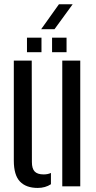

<svg xmlns="http://www.w3.org/2000/svg" viewBox="-20 -889 458 916"><path d="M45.9 -122.8V-600H131.4L132.2 -115.8Q132.2 -84.6 145.4 -70.8Q158.6 -56.9 188.3 -56.9Q208.1 -56.9 223 -63.9V-10.1Q196.2 7.6 159.9 7.6Q104.3 7.6 75.1 -23.1Q45.9 -53.8 45.9 -122.8ZM277.1 0V-600H362.9V0ZM228.4 -640V-709.2H297.5V-640ZM108.7 -640V-709.2H177.9V-640ZM176.4 -749.8 261.1 -868.5H326.6L240.1 -749.8Z"/></svg>

Font: Big Shoulders Stencil Text SC Thin
Style: Regular
Weight: 100
Designer: Patric King
Foundry: XO Type Co
Version: Version 2.001